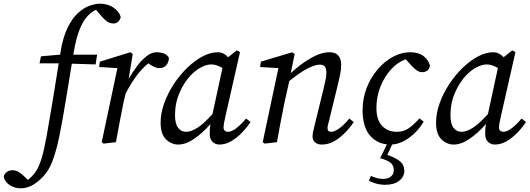

<svg xmlns="http://www.w3.org/2000/svg" viewBox="-171 -770 2869 1040"><path d="M370 -750Q414 -750 445.5 -727.5Q477 -705 483 -677Q473 -643 444 -643Q422 -643 405.5 -656Q389 -669 365 -698L349 -717Q324 -706 301 -680.5Q278 -655 259.5 -608.5Q241 -562 228 -485Q227 -482 227 -479.5Q227 -477 226 -474H355L347 -421L218 -425Q202 -330 186 -230Q170 -130 151 -35Q135 45 112.5 104Q90 163 48 201Q17 229 -8.5 239.5Q-34 250 -58 250Q-92 250 -118 233Q-144 216 -151 188Q-148 172 -134.5 162Q-121 152 -105 152Q-83 152 -65.5 164Q-48 176 -32 193L-20 205Q-10 197 0.5 186.5Q11 176 21 162Q40 134 54 88.5Q68 43 82 -35Q100 -136 115.5 -231Q131 -326 147 -427H43L51 -465L155 -474L156 -483Q169 -566 194.5 -618.5Q220 -671 251.5 -699.5Q283 -728 314.5 -739Q346 -750 370 -750Z M380 0 465 -401 366 -407 370 -436 535 -487 548 -477 526 -343Q548 -381 572.5 -413.5Q597 -446 624 -466.5Q651 -487 677 -487Q698 -487 716 -480.5Q734 -474 744 -457Q743 -432 729.5 -416.5Q716 -401 691 -401Q678 -401 662.5 -408.5Q647 -416 632 -427Q596 -397 566 -356Q536 -315 509 -262L497 -210Q486 -158 476.5 -105.5Q467 -53 457 0L390 8Z M777 -146Q777 -100 793.5 -78Q810 -56 837 -56Q863 -56 897 -77Q931 -98 980 -152L1034 -402Q1020 -410 1004.5 -415.5Q989 -421 973 -421Q949 -421 919.5 -406Q890 -391 863 -363Q827 -326 802 -269Q777 -212 777 -146ZM1017 13Q997 13 981 -1Q965 -15 965 -45Q965 -74 969 -98Q926 -49 880.5 -18Q835 13 794 13Q758 13 728.5 -15Q699 -43 699 -105Q699 -157 718.5 -211Q738 -265 770.5 -314.5Q803 -364 843.5 -403Q884 -442 926.5 -464.5Q969 -487 1008 -487Q1025 -487 1039 -480Q1053 -473 1065 -460L1111 -497L1129 -488L1049 -135Q1040 -98 1040 -78Q1040 -68 1047 -62Q1054 -56 1064 -56Q1083 -56 1109.5 -76Q1136 -96 1162 -128L1186 -109Q1167 -80 1140 -52Q1113 -24 1082 -5.5Q1051 13 1017 13Z M1329 0 1262 8 1252 0 1337 -401 1238 -407 1242 -436 1412 -487 1425 -477 1404 -374Q1454 -421 1510.5 -454Q1567 -487 1613 -487Q1677 -487 1677 -418Q1677 -394 1672 -369.5Q1667 -345 1661 -320L1616 -135Q1611 -114 1607 -99.5Q1603 -85 1603 -77Q1603 -56 1622 -56Q1641 -56 1667.5 -75Q1694 -94 1721 -128L1745 -109Q1726 -80 1698.5 -51.5Q1671 -23 1639 -5Q1607 13 1572 13Q1549 13 1535.5 1Q1522 -11 1522 -30Q1522 -47 1526.5 -63.5Q1531 -80 1538 -111L1581 -287Q1587 -313 1592 -336Q1597 -359 1597 -374Q1597 -400 1588 -410Q1579 -420 1562 -420Q1535 -420 1493 -398Q1451 -376 1396 -331L1369 -210Q1358 -158 1348.5 -105.5Q1339 -53 1329 0Z M1943 13Q1877 13 1835 -33.5Q1793 -80 1793 -174Q1793 -237 1815 -293.5Q1837 -350 1874 -393.5Q1911 -437 1957 -462Q2003 -487 2050 -487Q2096 -487 2123 -466.5Q2150 -446 2158 -414Q2155 -395 2142.5 -387Q2130 -379 2116 -379Q2100 -379 2085.5 -389.5Q2071 -400 2057 -415L2027 -449Q1984 -434 1948 -395Q1912 -356 1890 -301.5Q1868 -247 1868 -185Q1868 -120 1899 -88Q1930 -56 1979 -56Q2019 -56 2049.5 -80Q2080 -104 2101 -129L2124 -111Q2094 -59 2044 -23Q1994 13 1943 13ZM1888 87 1931 0H1959L1927 69Q1973 85 1996 104Q2019 123 2019 157Q2019 187 1991.5 209Q1964 231 1916 231Q1891 231 1867 224.5Q1843 218 1827 208L1838 183Q1855 190 1870 194.5Q1885 199 1904 199Q1930 199 1946 186.5Q1962 174 1962 152Q1962 124 1942.5 110Q1923 96 1888 87Z M2269 -146Q2269 -100 2285.5 -78Q2302 -56 2329 -56Q2355 -56 2389 -77Q2423 -98 2472 -152L2526 -402Q2512 -410 2496.5 -415.5Q2481 -421 2465 -421Q2441 -421 2411.5 -406Q2382 -391 2355 -363Q2319 -326 2294 -269Q2269 -212 2269 -146ZM2509 13Q2489 13 2473 -1Q2457 -15 2457 -45Q2457 -74 2461 -98Q2418 -49 2372.5 -18Q2327 13 2286 13Q2250 13 2220.5 -15Q2191 -43 2191 -105Q2191 -157 2210.5 -211Q2230 -265 2262.5 -314.5Q2295 -364 2335.5 -403Q2376 -442 2418.5 -464.5Q2461 -487 2500 -487Q2517 -487 2531 -480Q2545 -473 2557 -460L2603 -497L2621 -488L2541 -135Q2532 -98 2532 -78Q2532 -68 2539 -62Q2546 -56 2556 -56Q2575 -56 2601.5 -76Q2628 -96 2654 -128L2678 -109Q2659 -80 2632 -52Q2605 -24 2574 -5.5Q2543 13 2509 13Z"/></svg>

Font: Source Serif Pro
Style: Italic
Weight: 400
Italic angle: -12°
Designer: Frank Grießhammer
Foundry: Adobe Systems Incorporated
Version: Version 3.001;hotconv 1.0.111;makeotfexe 2.5.65597